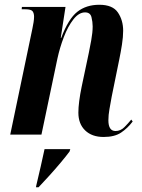

<svg xmlns="http://www.w3.org/2000/svg" viewBox="-20 -565 597 806"><path d="M415 10Q366 10 337.5 -17.5Q309 -45 309 -92Q309 -113 312.5 -140.5Q316 -168 323 -202L353 -344Q357 -363 363 -396Q369 -429 369 -454Q369 -473 364 -493Q359 -513 337 -513Q311 -513 288 -483.5Q265 -454 248 -409.5Q231 -365 221 -319L154 0H23L116 -445Q119 -459 121 -472Q123 -485 123 -495Q123 -509 117 -517.5Q111 -526 86 -526H71L72 -536H255L235 -406H237Q267 -486 304.5 -515.5Q342 -545 397 -545Q453 -545 475 -512.5Q497 -480 497 -436Q497 -410 492 -378Q487 -346 481 -317L449 -160Q444 -132 439.5 -107Q435 -82 435 -60Q435 -15 465 -15Q486 -15 502 -31Q518 -47 531 -63L537 -55Q516 -27 488.5 -8.5Q461 10 415 10ZM132 215Q143 170 151 133.5Q159 97 167 61H275L272 71Q258 90 234.5 118Q211 146 186 173.5Q161 201 142 221H131Z"/></svg>

Font: Noto Serif Display ExtraCondensed
Style: Bold Italic
Weight: 700
Width: 2
Italic angle: -12°
Designer: Monotype Design Team
Foundry: Monotype Imaging Inc.
Version: Version 2.009